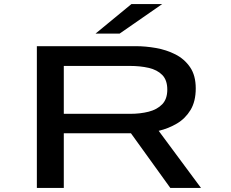

<svg xmlns="http://www.w3.org/2000/svg" viewBox="-20 -928 1140 948"><path d="M162 0V-700H651Q698.5 -700 750 -691Q801.5 -682 846 -659.5Q890.5 -637 918.5 -596.2Q946.5 -555.5 946.5 -491.5Q946.5 -427.5 920.8 -385Q895 -342.5 853.5 -318Q812 -293.5 763.5 -282L972.5 0H821L626.5 -270H295V0ZM295 -366H623.5Q672.5 -366 714 -376.5Q755.5 -387 780.8 -413Q806 -439 806 -485.5Q806 -532.5 781.2 -557.8Q756.5 -583 714.5 -592.8Q672.5 -602.5 620.5 -602.5H295ZM570.5 -762H451.5L629 -908H781Z"/></svg>

Font: Trispace Expanded Medium
Style: Regular
Weight: 500
Width: 7
Designer: Tyler Finck
Foundry: Etcetera Type Company
Version: Version 1.210; ttfautohint (v1.8.3)